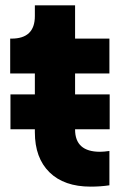

<svg xmlns="http://www.w3.org/2000/svg" viewBox="-20 -690 461 716"><path d="M19 -208H110V-197Q110 -101 164.5 -47.5Q219 6 318 6Q355 6 388 1V-127Q367 -124 353 -124Q260 -124 260 -207V-208H389V-338H260V-416H388V-546H260V-670H110V-630Q110 -546 23 -546H18V-416H110V-338H19Z"/></svg>

Font: Plus Jakarta Sans ExtraBold
Style: Regular
Weight: 800
Designer: Gumpita Rahayu
Foundry: Tokotype
Version: Version 2.004; ttfautohint (v1.8.3)